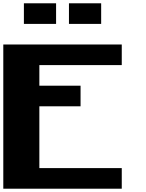

<svg xmlns="http://www.w3.org/2000/svg" viewBox="-20 -1145 884 1165"><path d="M718.8 -875V-750H218.8V-625H468.8V-500H218.8V-125H718.8V0H0V-875ZM593.8 -1125V-1000H398.4V-1125ZM320.3 -1125V-1000H125V-1125Z"/></svg>

Font: CraftyPE
Style: Regular
Weight: 400
Designer: Erek Butcher
Foundry: Haunted Coop
Version: Version 0.018;April 4, 2024;FontCreator 15.0.0.2962 64-bit